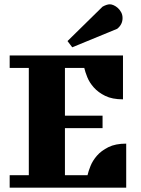

<svg xmlns="http://www.w3.org/2000/svg" viewBox="-20 -873 657 893"><path d="M552 -615V-411Q502 -411 469.5 -427Q437 -443 416.5 -466Q396 -489 386 -514Q376 -539 372 -557H282V-335H457V-277H282V-58H387Q391 -76 401 -101Q411 -126 431 -149Q451 -172 484 -188.5Q517 -205 567 -205V0H25V-58H114V-557H25V-615ZM457 -842Q477 -853 491 -853Q499 -853 509 -848.5Q519 -844 528 -836Q537 -828 543.5 -816Q550 -804 550 -789Q550 -759 525 -739L316 -653L294 -682Z"/></svg>

Font: Bigshot One
Style: Regular
Weight: 400
Designer: Gesine Todt
Foundry: Gesine Todt
Version: Version 1.001